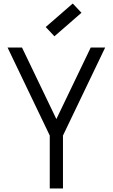

<svg xmlns="http://www.w3.org/2000/svg" viewBox="-20 -1070 640 1090"><path d="M262.5 0V-300.5L23 -800H105L300 -394L495 -800H577L337.5 -300.5V0ZM289 -864 239.5 -916.5 393 -1050 442.5 -997.5Z"/></svg>

Font: Victor Mono Thin
Style: Regular
Weight: 100
Monospace: yes
Designer: Rune Bjørnerås
Version: Version 1.561;gftools[0.9.30]